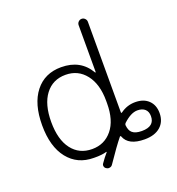

<svg xmlns="http://www.w3.org/2000/svg" viewBox="-149 -892 996 1083"><g transform="rotate(-20 349.0 -350.0)"><path d="M268.6 -61.5Q342.8 -61.5 388.7 -117.7Q434.6 -173.8 434.6 -275.4V-291Q434.6 -390.6 389.2 -448.7Q343.8 -506.8 268.6 -506.8Q191.4 -506.8 147 -448.2Q102.5 -389.6 102.5 -283.7Q102.5 -177.7 147 -119.6Q191.4 -61.5 268.6 -61.5ZM495.1 -135.7Q490.2 -130.9 490.2 -124Q493.2 -91.8 508.8 -78.1Q526.4 -61.5 566.4 -61.5Q642.6 -61.5 642.6 -123Q642.6 -150.4 626.5 -165Q610.4 -179.7 581.1 -179.7Q542 -179.7 495.1 -135.7ZM337.9 -16.6Q338.9 -17.6 337.9 -19Q336.9 -20.5 335.9 -19.5Q311.5 -11.7 268.6 -11.7Q263.7 -11.7 259.8 -11.7Q162.1 -11.7 105 -83.5Q47.9 -155.3 47.9 -283.7Q47.9 -412.1 104.5 -483.9Q161.1 -555.7 259.8 -555.7Q377 -555.7 430.7 -461.9Q431.6 -460.9 433.1 -461.4Q434.6 -461.9 434.6 -462.9V-744.1Q434.6 -755.9 442.9 -764.2Q451.2 -772.5 462.4 -772.5Q473.6 -772.5 481.9 -764.2Q490.2 -755.9 490.2 -744.1V-201.2Q490.2 -198.2 492.2 -197.3Q494.1 -196.3 496.1 -198.2Q536.1 -227.5 585 -227.5Q635.7 -227.5 665 -199.2Q694.3 -170.9 694.3 -123Q694.3 -71.3 660.2 -41.5Q626 -11.7 565.4 -11.7Q467.8 -11.7 445.3 -73.2Q444.3 -75.2 442.4 -75.7Q440.4 -76.2 438.5 -74.2Q403.3 -31.2 341.8 59.6Q335.9 68.4 326.2 70.3Q322.3 71.3 319.3 71.3Q312.5 71.3 306.6 67.4Q296.9 62.5 294.4 52.7Q292 43 297.9 35.2Q317.4 6.8 337.9 -16.6Z"/></g></svg>

Font: Gen Jyuu Gothic P Light
Style: Regular
Weight: 200
Designer: [Source Han Sans]
Ryoko NISHIZUKA  (kana & ideographs); Paul D. Hunt (Latin, Greek & Cyrillic); Wenlong ZHANG  (bopomofo
Version: Version 1.002.20150607